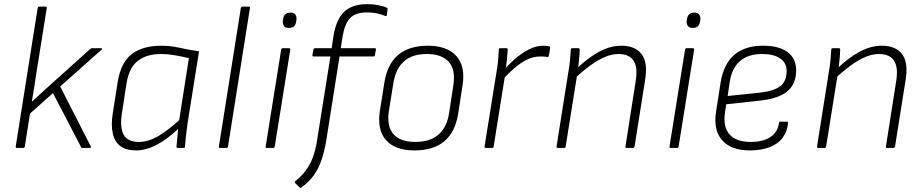

<svg xmlns="http://www.w3.org/2000/svg" viewBox="-20 -715 4459 928"><path d="M61 0Q55 0 56 -7L162 -676Q164 -683 169 -683H200Q208 -683 206 -676L155 -357Q150 -324 145 -291Q140 -258 134 -224H135Q159 -246 182.5 -268Q206 -290 230 -311L417 -479Q421 -482 425 -482H469Q473 -482 473.5 -480Q474 -478 471 -475L271 -297L419 -7Q421 -4 419.5 -2Q418 0 414 0H379Q373 0 372 -4L236 -265L125 -166L100 -7Q99 -3 97.5 -1.5Q96 0 92 0Z M638 12Q589 12 561.5 -9Q534 -30 525 -70.5Q516 -111 525 -167L549 -320Q565 -415 618 -454.5Q671 -494 759 -494Q806 -494 848.5 -484Q891 -474 942 -467L886 -115Q881 -81 878.5 -55.5Q876 -30 874 -6Q874 0 868 0H839Q833 0 833 -6Q835 -26 837 -48Q839 -70 841 -92Q786 -40 735.5 -14Q685 12 638 12ZM651 -29Q695 -29 740.5 -54.5Q786 -80 846 -134L893 -434Q860 -442 824.5 -448Q789 -454 759 -454Q690 -454 647.5 -422Q605 -390 592 -315L569 -166Q559 -100 577.5 -64.5Q596 -29 651 -29Z M1043 0Q1037 0 1038 -7L1144 -676Q1146 -683 1151 -683H1182Q1190 -683 1188 -676L1082 -7Q1081 -3 1079.5 -1.5Q1078 0 1074 0Z M1269 0Q1263 0 1264 -7L1339 -475Q1340 -482 1347 -482H1376Q1384 -482 1383 -475L1308 -7Q1307 0 1300 0ZM1377 -580Q1360 -580 1353 -589Q1346 -598 1347 -613L1348 -621Q1350 -637 1358.5 -645.5Q1367 -654 1384 -654Q1400 -654 1407 -645Q1414 -636 1413 -621L1412 -613Q1410 -597 1401.5 -588.5Q1393 -580 1377 -580Z M1627 -482H1792Q1798 -482 1797 -475L1792 -448Q1791 -442 1785 -442H1621L1557 -36Q1548 16 1534 58Q1520 100 1496.5 132.5Q1473 165 1437 191Q1433 195 1428 191L1407 170Q1402 165 1408 160Q1438 136 1459 107.5Q1480 79 1493 43Q1506 7 1513 -40L1577 -442H1496Q1489 -442 1490 -449L1495 -476Q1497 -482 1502 -482H1583L1592 -542Q1605 -621 1643.5 -658Q1682 -695 1756 -695Q1780 -695 1805.5 -690.5Q1831 -686 1849 -678Q1855 -676 1853 -669L1850 -642Q1849 -636 1842 -638Q1823 -646 1801 -650.5Q1779 -655 1755 -655Q1698 -655 1672 -627.5Q1646 -600 1636 -539Z M1983 12Q1890 12 1846 -37.5Q1802 -87 1816 -179L1838 -317Q1852 -405 1904.5 -449.5Q1957 -494 2048 -494Q2140 -494 2185 -445Q2230 -396 2216 -305L2195 -168Q2181 -78 2128.5 -33Q2076 12 1983 12ZM1988 -29Q2059 -29 2100 -65Q2141 -101 2151 -171L2171 -301Q2183 -377 2149.5 -415.5Q2116 -454 2043 -454Q1972 -454 1932 -418Q1892 -382 1881 -311L1860 -181Q1848 -107 1880.5 -68Q1913 -29 1988 -29Z M2327 0Q2321 0 2322 -7L2380 -368Q2385 -395 2387.5 -422.5Q2390 -450 2391 -476Q2391 -482 2398 -482H2428Q2434 -482 2434 -476Q2433 -455 2430.5 -429Q2428 -403 2423 -375L2421 -351L2366 -7Q2365 -3 2363.5 -1.5Q2362 0 2358 0ZM2407 -328 2414 -374Q2438 -403 2469.5 -430.5Q2501 -458 2536 -476Q2571 -494 2605 -494Q2626 -494 2635 -491Q2638 -490 2638.5 -488Q2639 -486 2639 -483Q2638 -474 2636 -463.5Q2634 -453 2632 -444Q2630 -437 2623 -440Q2618 -441 2610 -441.5Q2602 -442 2590 -442Q2558 -442 2526.5 -426.5Q2495 -411 2465 -384.5Q2435 -358 2407 -328Z M3008 0Q3001 0 3003 -7L3053 -326Q3073 -454 2969 -454Q2938 -454 2904.5 -440Q2871 -426 2834.5 -399.5Q2798 -373 2756 -335L2764 -380Q2818 -433 2873 -463.5Q2928 -494 2983 -494Q3050 -494 3081 -453.5Q3112 -413 3098 -328L3047 -7Q3045 0 3039 0ZM2675 0Q2669 0 2670 -7L2727 -367Q2732 -394 2735 -424Q2738 -454 2739 -476Q2739 -482 2746 -482H2776Q2781 -482 2782 -476Q2782 -463 2780.5 -445.5Q2779 -428 2777 -410Q2775 -392 2773 -376L2771 -363L2714 -7Q2713 -3 2711.5 -1.5Q2710 0 2706 0Z M3221 0Q3215 0 3216 -7L3291 -475Q3292 -482 3299 -482H3328Q3336 -482 3335 -475L3260 -7Q3259 0 3252 0ZM3329 -580Q3312 -580 3305 -589Q3298 -598 3299 -613L3300 -621Q3302 -637 3310.5 -645.5Q3319 -654 3336 -654Q3352 -654 3359 -645Q3366 -636 3365 -621L3364 -613Q3362 -597 3353.5 -588.5Q3345 -580 3329 -580Z M3603 12Q3514 12 3470.5 -37Q3427 -86 3441 -176L3463 -317Q3478 -406 3529 -450Q3580 -494 3668 -494Q3746 -494 3787 -463Q3828 -432 3828 -375Q3828 -310 3786.5 -274.5Q3745 -239 3656 -229L3490 -211L3484 -171Q3474 -102 3506 -65.5Q3538 -29 3608 -29Q3668 -29 3703.5 -52.5Q3739 -76 3745 -121Q3745 -127 3751 -127H3784Q3789 -127 3789 -121Q3785 -79 3762.5 -49Q3740 -19 3699.5 -3.5Q3659 12 3603 12ZM3497 -251 3651 -267Q3722 -275 3752 -299Q3782 -323 3782 -372Q3782 -411 3751 -432.5Q3720 -454 3664 -454Q3596 -454 3556.5 -419.5Q3517 -385 3507 -319Z M4267 0Q4260 0 4262 -7L4312 -326Q4332 -454 4228 -454Q4197 -454 4163.5 -440Q4130 -426 4093.5 -399.5Q4057 -373 4015 -335L4023 -380Q4077 -433 4132 -463.5Q4187 -494 4242 -494Q4309 -494 4340 -453.5Q4371 -413 4357 -328L4306 -7Q4304 0 4298 0ZM3934 0Q3928 0 3929 -7L3986 -367Q3991 -394 3994 -424Q3997 -454 3998 -476Q3998 -482 4005 -482H4035Q4040 -482 4041 -476Q4041 -463 4039.5 -445.5Q4038 -428 4036 -410Q4034 -392 4032 -376L4030 -363L3973 -7Q3972 -3 3970.5 -1.5Q3969 0 3965 0Z"/></svg>

Font: Sofia Sans ExtraLight
Style: Italic
Weight: 250
Italic angle: -9°
Version: Version 4.100-B